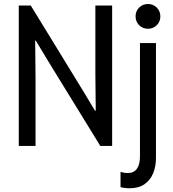

<svg xmlns="http://www.w3.org/2000/svg" viewBox="-20 -748 886 984"><path d="M76.2 0V-719.7H137.7L408.2 -278.3L466.8 -180.7H470.7L468.8 -367.2V-719.7H554.7V0H494.1L222.7 -441.4L164.1 -539.1H160.2L162.1 -352.5V0ZM644.5 216.8Q631.3 216.8 620.1 215.3Q608.9 213.9 597.7 210.9V132.8Q607.4 135.7 616.2 137.2Q625 138.7 635.7 138.7Q666.5 138.7 681.9 116.5Q697.3 94.2 697.3 55.7V-527.3H779.3V61.5Q779.3 105.5 764.6 140.6Q750 175.8 720.2 196.3Q690.4 216.8 644.5 216.8ZM738.3 -600.6Q711.4 -600.6 693.1 -618.9Q674.8 -637.2 674.8 -664.1Q674.8 -690.9 693.1 -709.2Q711.4 -727.5 738.3 -727.5Q765.1 -727.5 783.4 -709.2Q801.8 -690.9 801.8 -664.1Q801.8 -637.2 783.4 -618.9Q765.1 -600.6 738.3 -600.6Z"/></svg>

Font: Reddit Sans Condensed
Style: Regular
Weight: 400
Designer: Stephen Hutchings
Foundry: Reddit
Version: Version 1.014